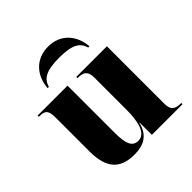

<svg xmlns="http://www.w3.org/2000/svg" viewBox="-205 -925 1090 1090"><g transform="rotate(-45 340.0 -380.5)"><path d="M177 -606H187C201 -654 235 -682 346 -682C455 -682 489 -654 503 -606H513C506 -699 446 -771 346 -771C244 -771 184 -699 177 -606ZM259 10C334 10 387 -18 406 -98H408V0H654V-10H650C613 -10 583 -19 583 -72V-536H337V-526H341C378 -526 407 -517 407 -462V-204C407 -110 390 -30 330 -30C282 -30 267 -72 267 -157V-536H27V-526H30C73 -526 91 -517 91 -456V-182C91 -47 147 10 259 10Z"/></g></svg>

Font: Noto Serif Display ExtraBold
Style: Regular
Weight: 800
Designer: Monotype Design Team
Foundry: Monotype Imaging Inc.
Version: Version 2.009